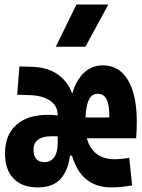

<svg xmlns="http://www.w3.org/2000/svg" viewBox="-20 -815 626 845"><path d="M146 9.8Q77.1 9.8 39.6 -29.3Q2 -68.4 2 -139.6Q2 -220.7 51.5 -265.1Q101.1 -309.6 190.9 -309.6Q213.4 -309.6 233.9 -307.1V-309.1Q233.9 -348.6 201.2 -371.6Q168.5 -394.5 109.9 -396.5L55.7 -397.9L65.4 -522.5L119.6 -521Q187 -519.5 232.4 -488.8Q277.8 -458 297.9 -402.8Q315.4 -462.9 349.9 -495.1Q384.3 -527.3 433.1 -527.3Q504.4 -527.3 543.2 -462.4Q582 -397.5 582 -279.3Q582 -261.2 581.3 -241.9Q580.6 -222.7 579.1 -206.5H362.3Q374 -162.1 404.8 -138.2Q435.5 -114.3 481.9 -114.3Q514.2 -114.3 548.8 -120.6L561.5 1Q540.5 4.9 516.4 7.3Q492.2 9.8 470.2 9.8Q337.9 9.8 296.9 -129.9H288.1Q279.3 -63 245.6 -26.6Q211.9 9.8 146 9.8ZM409.7 -402.3Q384.8 -402.3 371.8 -377.4Q358.9 -352.5 356.4 -297.9H461.4Q461.4 -353 449.2 -377.7Q437 -402.3 409.7 -402.3ZM127.4 -157.7Q127.4 -101.6 176.3 -101.6Q203.6 -101.6 218.8 -123.5Q233.9 -145.5 233.9 -185.5V-214.8Q227.1 -215.3 220 -215.3Q212.9 -215.3 205.1 -215.3Q168 -215.3 147.7 -200.2Q127.4 -185.1 127.4 -157.7ZM225.6 -609.4 316.4 -794.9H456.5L356 -609.4Z"/></svg>

Font: Caskaydia Cove
Style: Bold
Weight: 700
Monospace: yes
Designer: Aaron Bell
Foundry: Saja Typeworks
Version: Version 4.300; ttfautohint (v1.8.3)